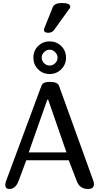

<svg xmlns="http://www.w3.org/2000/svg" viewBox="-20 -1251 657 1271"><path d="M336 -1050Q323 -1034 299 -1034Q271 -1034 271 -1053Q271 -1059 273 -1063L330 -1205Q342 -1231 389 -1231Q445 -1231 445 -1207Q445 -1202 442 -1197ZM201 -869Q201 -915 232 -946Q263 -977 309 -977Q354 -977 385.5 -946Q417 -915 417 -869Q417 -824 385.5 -792.5Q354 -761 309 -761Q263 -761 232 -792.5Q201 -824 201 -869ZM309 -817Q329 -817 345 -832.5Q361 -848 361 -869Q361 -890 345 -906Q329 -922 309 -922Q288 -922 272 -906Q256 -890 256 -869Q256 -848 272 -832.5Q288 -817 309 -817ZM103 -53Q83 0 42 0Q15 0 15 -27Q15 -39 20 -52L255 -685Q264 -709 310 -709Q362 -709 371 -682L600 -48Q602 -38 602 -33Q602 0 563 0Q507 0 488 -53L435 -190H154ZM299 -591H293L170 -242H420Z"/></svg>

Font: Marmelad
Style: Regular
Weight: 400
Designer: Manvel Shmavonyan
Foundry: Cyreal
Version: Version 1.001;PS 001.001;hotconv 1.0.88;makeotf.lib2.5.64775